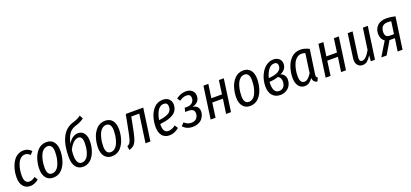

<svg xmlns="http://www.w3.org/2000/svg" viewBox="38 -1837 6306 2943"><g transform="rotate(-20 3190.5 -365.5)"><path d="M280.8 -537.1Q354 -537.1 405.8 -481L361.8 -433.1Q341.8 -452.6 323 -461.9Q304.2 -471.2 279.8 -471.2Q245.6 -471.2 218 -451.9Q190.4 -432.6 173.1 -402.6Q155.8 -372.6 144 -332.8Q132.3 -293 127.7 -254.6Q123 -216.3 123 -178.2Q123 -117.2 144.3 -87.2Q165.5 -57.1 204.1 -57.1Q230 -57.1 251.2 -66.4Q272.5 -75.7 301.8 -96.2L333 -43Q267.6 12.2 195.8 12.2Q122.6 12.2 80.8 -39.1Q39.1 -90.3 39.1 -181.2Q39.1 -230 47.6 -278.8Q56.2 -327.6 75.2 -374.8Q94.2 -421.9 121.6 -457.5Q148.9 -493.2 190.2 -515.1Q231.4 -537.1 280.8 -537.1Z M570.8 12.2Q494.6 12.2 452.6 -40.3Q410.6 -92.8 410.6 -183.1Q410.6 -221.2 416.5 -260.7Q422.4 -300.3 434.1 -340.6Q445.8 -380.9 465.8 -415.8Q485.8 -450.7 511.5 -478Q537.1 -505.4 573.5 -521.2Q609.9 -537.1 652.3 -537.1Q729 -537.1 770.3 -485.6Q811.5 -434.1 811.5 -342.8Q811.5 -305.2 805.9 -266.1Q800.3 -227.1 788.8 -186.5Q777.3 -146 757.8 -110.8Q738.3 -75.7 712.6 -47.9Q687 -20 650.4 -3.9Q613.8 12.2 570.8 12.2ZM573.7 -54.2Q608.4 -54.2 636.2 -74.7Q664.1 -95.2 680.9 -127Q697.8 -158.7 709.2 -199.5Q720.7 -240.2 725.1 -277.6Q729.5 -314.9 729.5 -350.1Q729.5 -410.6 708.7 -440.9Q688 -471.2 649.4 -471.2Q614.3 -471.2 586.4 -450.7Q558.6 -430.2 541.7 -398.7Q524.9 -367.2 513.7 -326.4Q502.4 -285.6 498 -248.5Q493.7 -211.4 493.7 -175.8Q493.7 -54.2 573.7 -54.2Z M1156.2 -500Q1216.3 -500 1251.7 -453.4Q1287.1 -406.7 1287.1 -324.2Q1287.1 -279.8 1279.3 -234.6Q1271.5 -189.5 1253.4 -144.5Q1235.4 -99.6 1209.2 -65.2Q1183.1 -30.8 1143.1 -9.3Q1103 12.2 1055.2 12.2Q981.9 12.2 939.5 -42.7Q897 -97.7 897 -203.1Q897 -244.6 899.4 -283.2Q901.9 -321.8 908.9 -365.5Q916 -409.2 927.5 -447Q939 -484.9 957.8 -522.7Q976.6 -560.5 1001 -589.8Q1025.4 -619.1 1060.5 -642.8Q1095.7 -666.5 1138.2 -679.2Q1188 -694.3 1215.6 -707.5Q1243.2 -720.7 1273.9 -743.2L1303.2 -687Q1273.9 -664.1 1242.9 -649.2Q1211.9 -634.3 1158.2 -617.2Q1116.2 -603.5 1086.4 -579.3Q1056.6 -555.2 1031.7 -506.8Q1006.8 -458.5 991.2 -384.8Q1022 -439.5 1064.2 -469.7Q1106.4 -500 1156.2 -500ZM1057.1 -54.2Q1089.4 -54.2 1115.5 -71.8Q1141.6 -89.4 1157.5 -116.9Q1173.3 -144.5 1184.1 -181.2Q1194.8 -217.8 1199 -253.4Q1203.1 -289.1 1203.1 -325.2Q1203.1 -434.1 1136.2 -434.1Q1094.7 -434.1 1052.7 -395Q1010.7 -356 980 -288.1Q974.1 -244.6 974.1 -204.1Q974.1 -130.4 995.8 -92.3Q1017.6 -54.2 1057.1 -54.2Z M1527.8 12.2Q1451.7 12.2 1409.7 -40.3Q1367.7 -92.8 1367.7 -183.1Q1367.7 -221.2 1373.5 -260.7Q1379.4 -300.3 1391.1 -340.6Q1402.8 -380.9 1422.9 -415.8Q1442.9 -450.7 1468.5 -478Q1494.1 -505.4 1530.5 -521.2Q1566.9 -537.1 1609.4 -537.1Q1686 -537.1 1727.3 -485.6Q1768.6 -434.1 1768.6 -342.8Q1768.6 -305.2 1762.9 -266.1Q1757.3 -227.1 1745.8 -186.5Q1734.4 -146 1714.8 -110.8Q1695.3 -75.7 1669.7 -47.9Q1644 -20 1607.4 -3.9Q1570.8 12.2 1527.8 12.2ZM1530.8 -54.2Q1565.4 -54.2 1593.3 -74.7Q1621.1 -95.2 1637.9 -127Q1654.8 -158.7 1666.3 -199.5Q1677.7 -240.2 1682.1 -277.6Q1686.5 -314.9 1686.5 -350.1Q1686.5 -410.6 1665.8 -440.9Q1645 -471.2 1606.4 -471.2Q1571.3 -471.2 1543.5 -450.7Q1515.6 -430.2 1498.8 -398.7Q1481.9 -367.2 1470.7 -326.4Q1459.5 -285.6 1455.1 -248.5Q1450.7 -211.4 1450.7 -175.8Q1450.7 -54.2 1530.8 -54.2Z M2230.5 -525.9 2156.2 0H2076.2L2141.6 -460H2011.2L1978.5 -292Q1969.2 -246.1 1962.6 -215.6Q1956.1 -185.1 1948 -154.8Q1939.9 -124.5 1933.1 -105.7Q1926.3 -86.9 1916.5 -68.4Q1906.7 -49.8 1897 -38.8Q1887.2 -27.8 1873.5 -17.6Q1859.9 -7.3 1844.5 -0.7Q1829.1 5.9 1808.6 12.2L1799.3 -53.2Q1814 -59.6 1823.2 -65.4Q1832.5 -71.3 1841.8 -84.5Q1851.1 -97.7 1856.7 -111.3Q1862.3 -125 1870.1 -154.5Q1877.9 -184.1 1884.3 -214.6Q1890.6 -245.1 1901.4 -299.8L1945.3 -525.9Z M2687 -409.2Q2687 -366.7 2671.1 -333.3Q2655.3 -299.8 2629.2 -277.6Q2603 -255.4 2563.2 -239.3Q2523.4 -223.1 2482.4 -214.4Q2441.4 -205.6 2389.2 -199.2V-182.1Q2389.2 -115.2 2411.1 -86.2Q2433.1 -57.1 2473.1 -57.1Q2528.8 -57.1 2590.3 -103L2624 -50.8Q2547.4 12.2 2465.3 12.2Q2389.6 12.2 2347.9 -38.8Q2306.2 -89.8 2306.2 -180.2Q2306.2 -221.2 2312.3 -262.2Q2318.4 -303.2 2330.8 -343.8Q2343.3 -384.3 2363.5 -418.9Q2383.8 -453.6 2409.9 -480.2Q2436 -506.8 2472.2 -522Q2508.3 -537.1 2550.3 -537.1Q2615.7 -537.1 2651.4 -500.7Q2687 -464.4 2687 -409.2ZM2543.9 -472.2Q2511.2 -472.2 2484.6 -454.3Q2458 -436.5 2440.4 -405.3Q2422.9 -374 2411.4 -338.4Q2399.9 -302.7 2394 -261.2Q2504.4 -274.9 2555.2 -306.9Q2606 -338.9 2606 -405.8Q2606 -472.2 2543.9 -472.2Z M2928.7 -537.1Q2988.3 -537.1 3026.6 -503.9Q3064.9 -470.7 3064.9 -413.1Q3064.9 -361.8 3034.2 -326.9Q3003.4 -292 2943.8 -278.8Q3044.9 -260.7 3044.9 -169.9Q3044.9 -136.2 3032.7 -105Q3020.5 -73.7 2997.1 -46.9Q2973.6 -20 2933.6 -3.9Q2893.6 12.2 2842.8 12.2Q2748.5 12.2 2687 -54.2L2732.9 -102.1Q2782.2 -54.2 2845.7 -54.2Q2876 -54.2 2898.9 -64Q2921.9 -73.7 2935.1 -90.6Q2948.2 -107.4 2954.6 -127Q2960.9 -146.5 2960.9 -168Q2960.9 -243.2 2863.8 -243.2H2811L2827.1 -306.2H2865.7Q2920.4 -306.2 2951.2 -335.4Q2981.9 -364.7 2981.9 -408.2Q2981.9 -473.1 2917 -473.1Q2883.8 -473.1 2857.9 -462.9Q2832 -452.6 2797.9 -431.2L2767.1 -480Q2843.8 -537.1 2928.7 -537.1Z M3390.6 0 3424.8 -236.8H3251.5L3218.8 0H3138.7L3212.4 -525.9H3292.5L3260.7 -303.2H3433.6L3464.4 -525.9H3544.4L3470.7 0Z M3781.7 12.2Q3705.6 12.2 3663.6 -40.3Q3621.6 -92.8 3621.6 -183.1Q3621.6 -221.2 3627.4 -260.7Q3633.3 -300.3 3645 -340.6Q3656.7 -380.9 3676.8 -415.8Q3696.8 -450.7 3722.4 -478Q3748 -505.4 3784.4 -521.2Q3820.8 -537.1 3863.3 -537.1Q3939.9 -537.1 3981.2 -485.6Q4022.5 -434.1 4022.5 -342.8Q4022.5 -305.2 4016.8 -266.1Q4011.2 -227.1 3999.8 -186.5Q3988.3 -146 3968.8 -110.8Q3949.2 -75.7 3923.6 -47.9Q3897.9 -20 3861.3 -3.9Q3824.7 12.2 3781.7 12.2ZM3784.7 -54.2Q3819.3 -54.2 3847.2 -74.7Q3875 -95.2 3891.8 -127Q3908.7 -158.7 3920.2 -199.5Q3931.6 -240.2 3936 -277.6Q3940.4 -314.9 3940.4 -350.1Q3940.4 -410.6 3919.7 -440.9Q3898.9 -471.2 3860.4 -471.2Q3825.2 -471.2 3797.4 -450.7Q3769.5 -430.2 3752.7 -398.7Q3735.8 -367.2 3724.6 -326.4Q3713.4 -285.6 3709 -248.5Q3704.6 -211.4 3704.6 -175.8Q3704.6 -54.2 3784.7 -54.2Z M4355 -537.1Q4412.1 -537.1 4447 -506.1Q4481.9 -475.1 4481.9 -421.9Q4481.9 -330.1 4382.8 -285.2Q4419.4 -271.5 4440.2 -242.2Q4460.9 -212.9 4460.9 -172.9Q4460.9 -128.9 4444.8 -93Q4428.7 -57.1 4402.3 -34.7Q4376 -12.2 4343.5 0Q4311 12.2 4276.9 12.2Q4195.3 12.2 4147.7 -40Q4100.1 -92.3 4100.1 -191.9Q4100.1 -237.8 4110.4 -285.6Q4120.6 -333.5 4142.1 -378.7Q4163.6 -423.8 4193.4 -459Q4223.1 -494.1 4265.1 -515.6Q4307.1 -537.1 4355 -537.1ZM4348.1 -476.1Q4293 -476.1 4252.7 -423.8Q4212.4 -371.6 4193.8 -292Q4403.8 -306.6 4403.8 -417Q4403.8 -445.8 4389.4 -460.9Q4375 -476.1 4348.1 -476.1ZM4330.1 -261.2Q4264.6 -237.8 4184.1 -233.9Q4183.1 -225.1 4183.1 -199.2Q4183.1 -51.8 4277.8 -51.8Q4324.2 -51.8 4351.6 -84Q4378.9 -116.2 4378.9 -173.8Q4378.9 -234.4 4330.1 -261.2Z M4793.9 -537.1Q4863.8 -537.1 4937 -498L4881.8 -118.2Q4879.4 -100.6 4878.9 -92.3Q4878.4 -84 4879.6 -73.2Q4880.9 -62.5 4886.7 -56.2Q4892.6 -49.8 4902.8 -44.9L4876 12.2Q4809.1 -0.5 4805.2 -70.8Q4775.9 -30.3 4745.1 -9Q4714.4 12.2 4672.9 12.2Q4609.9 12.2 4573 -37.1Q4536.1 -86.4 4536.1 -168.9Q4536.1 -210.4 4542.5 -252.2Q4548.8 -293.9 4561.8 -335.7Q4574.7 -377.4 4595.9 -413.6Q4617.2 -449.7 4644.8 -477.5Q4672.4 -505.4 4710.7 -521.2Q4749 -537.1 4793.9 -537.1ZM4793 -472.2Q4748.5 -472.2 4713.6 -444.3Q4678.7 -416.5 4658.7 -371.1Q4638.7 -325.7 4628.4 -274.2Q4618.2 -222.7 4618.2 -168.9Q4618.2 -53.2 4689.9 -53.2Q4722.2 -53.2 4749.5 -77.6Q4776.9 -102.1 4807.1 -147.9L4851.1 -460.9Q4823.2 -472.2 4793 -472.2Z M5266.6 0 5300.8 -236.8H5127.4L5094.7 0H5014.6L5088.4 -525.9H5168.5L5136.7 -303.2H5309.6L5340.3 -525.9H5420.4L5346.7 0Z M5616.7 12.2Q5562 12.2 5532 -28.6Q5502 -69.3 5511.7 -136.2L5565.4 -525.9H5645.5L5590.3 -128.9Q5584.5 -91.8 5595.5 -71.8Q5606.4 -51.8 5630.4 -51.8Q5692.9 -51.8 5763.7 -179.2L5813.5 -525.9H5893.6L5819.3 0H5751.5L5759.3 -95.2Q5726.1 -42.5 5694.3 -15.1Q5662.6 12.2 5616.7 12.2Z M6200.2 -537.1Q6266.1 -537.1 6342.3 -518.1L6269 0H6189L6219.2 -207H6131.3L6009.3 0H5922.4L6061 -228Q6031.2 -247.6 6015.1 -279.8Q5999 -312 5999 -352.1Q5999 -379.9 6005.1 -405.3Q6011.2 -430.7 6026.1 -455.1Q6041 -479.5 6063.5 -497.3Q6085.9 -515.1 6121.1 -526.1Q6156.2 -537.1 6200.2 -537.1ZM6197.3 -474.1Q6136.2 -474.1 6109.1 -441.2Q6082 -408.2 6082 -352.1Q6082 -309.6 6101.1 -289.3Q6120.1 -269 6165 -269H6227.1L6255.4 -469.2Q6225.1 -474.1 6197.3 -474.1Z"/></g></svg>

Font: Fira Sans Compressed Book
Style: Italic
Weight: 350
Width: 3
Italic angle: -8°
Designer: Carrois Corporate & Edenspiekermann AG
Foundry: Carrois Corporate GbR & Edenspiekermann AG
Version: Version 4.203;PS 004.203;hotconv 1.0.88;makeotf.lib2.5.64775